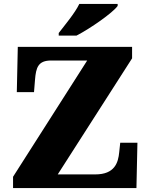

<svg xmlns="http://www.w3.org/2000/svg" viewBox="-20 -951 761 971"><path d="M277 -784V-771H367C437 -807 550 -886 575 -921V-931H381C360 -886 306 -822 277 -784ZM46 0H670L675 -229H588L583 -182C578 -128 560 -69 462 -69H272L648 -656V-714H70L65 -485H152L157 -547C162 -610 173 -645 239 -645H421L46 -57Z"/></svg>

Font: Noto Serif Gurmukhi Black
Style: Regular
Weight: 900
Designer: Vaibhav Singh and the Monotype Design Team
Foundry: Monotype Imaging Inc.
Version: Version 2.004